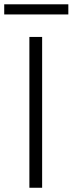

<svg xmlns="http://www.w3.org/2000/svg" viewBox="-35 -885 342 905"><path d="M103.5 -710.9V0H163.6V-710.9ZM-15.1 -864.7V-816.9H287.1V-864.7Z"/></svg>

Font: Vazirmatn ExtraLight
Style: Regular
Weight: 200
Designer: Saber Rastikerdar
Foundry: Saber Rastikerdar
Version: Version 33.003